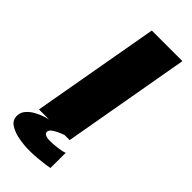

<svg xmlns="http://www.w3.org/2000/svg" viewBox="-302 -726 956 956"><g transform="rotate(45 176.0 -248.0)"><path d="M22.5 0 142 -675H357.5L238.5 0ZM132 179Q98 179 59.5 172.2Q21 165.5 -6 148.5Q-33 131.5 -33 101Q-33 75.5 -16.2 56.8Q0.5 38 23.8 25.8Q47 13.5 67 7.2Q87 1 94 0H202.5Q198 1.5 180 8.8Q162 16 145.5 27.2Q129 38.5 129 51Q129 72.5 172 72.5Q196.5 72.5 226.5 68.5Q256.5 64.5 269.5 58.5L269 166Q264 167.5 242.2 170.5Q220.5 173.5 191 176.2Q161.5 179 132 179Z"/></g></svg>

Font: Anybody ExtraExpanded ExtraBold
Style: Italic
Weight: 800
Width: 8
Italic angle: -10°
Designer: Tyler Finck
Foundry: Etcetera Type Company
Version: Version 1.010; ttfautohint (v1.8.3) -l 8 -r 50 -G 200 -x 14 